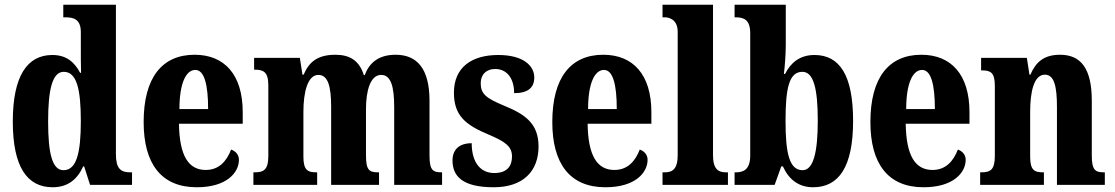

<svg xmlns="http://www.w3.org/2000/svg" viewBox="-20 -780 4702 810"><path d="M202 10C266 10 306 -23 331 -78H335L360 0H537V-53H529C489 -53 469 -69 469 -130V-760H247V-707H255C291 -707 321 -699 321 -644V-583C321 -545 321 -503 322 -473H318C295 -516 262 -548 201 -548C95 -548 34 -460 34 -267C34 -75 95 10 202 10ZM248 -62C201 -62 183 -130 183 -268C183 -403 201 -477 249 -477C304 -477 321 -403 321 -269C321 -135 303 -62 248 -62Z M810 10C938 10 988 -53 988 -106C988 -128 973 -143 955 -149C936 -100 904 -63 848 -63C775 -63 737 -123 735 -258H1004V-307C1004 -465 927 -549 801 -549C664 -549 586 -453 586 -265C586 -91 659 10 810 10ZM858 -320H737C737 -427 764 -485 804 -485C842 -485 858 -423 858 -320Z M1049 0H1318V-53H1315C1278 -53 1260 -62 1260 -119V-309C1260 -391 1278 -464 1323 -464C1364 -464 1377 -415 1377 -329V0H1579V-53H1575C1538 -53 1524 -62 1524 -124V-321C1524 -398 1543 -464 1588 -464C1629 -464 1643 -415 1643 -329V0H1845V-53H1843C1806 -53 1792 -62 1792 -124V-355C1792 -491 1739 -549 1649 -549C1580 -549 1538 -517 1519 -463H1515C1496 -524 1456 -549 1395 -549C1318 -549 1283 -517 1261 -465H1256L1245 -536H1052V-486H1055C1091 -486 1112 -477 1112 -420V-122C1112 -62 1091 -53 1054 -53H1049Z M2063 10C2187 10 2252 -58 2252 -162C2252 -259 2195 -298 2107 -334C2030 -366 2008 -384 2008 -429C2008 -467 2033 -489 2069 -489C2115 -489 2149 -454 2149 -387C2207 -387 2234 -410 2234 -453C2234 -501 2190 -548 2082 -548C1970 -548 1895 -496 1895 -389C1895 -293 1943 -253 2042 -212C2110 -183 2140 -163 2140 -120C2140 -80 2120 -50 2065 -50C2009 -50 1970 -92 1970 -176C1926 -176 1889 -156 1889 -103C1889 -36 1932 10 2063 10Z M2534 10C2662 10 2712 -53 2712 -106C2712 -128 2697 -143 2679 -149C2660 -100 2628 -63 2572 -63C2499 -63 2461 -123 2459 -258H2728V-307C2728 -465 2651 -549 2525 -549C2388 -549 2310 -453 2310 -265C2310 -91 2383 10 2534 10ZM2582 -320H2461C2461 -427 2488 -485 2528 -485C2566 -485 2582 -423 2582 -320Z M2775 0H3051V-53H3042C3010 -53 2988 -67 2988 -125V-760H2775V-707H2785C2801 -707 2839 -699 2839 -646V-125C2839 -67 2817 -53 2785 -53H2775Z M3410 10C3519 10 3579 -76 3579 -270C3579 -463 3522 -548 3416 -548C3353 -548 3315 -514 3292 -468H3287C3291 -499 3295 -553 3295 -590V-760H3079V-707H3083C3118 -707 3145 -697 3145 -640V-124C3145 -62 3114 -53 3084 -53H3079V0H3248L3276 -78H3283C3306 -26 3347 10 3410 10ZM3366 -62C3309 -62 3294 -136 3294 -271C3294 -408 3309 -477 3365 -477C3411 -477 3430 -410 3430 -272C3430 -136 3411 -62 3366 -62Z M3876 10C4004 10 4054 -53 4054 -106C4054 -128 4039 -143 4021 -149C4002 -100 3970 -63 3914 -63C3841 -63 3803 -123 3801 -258H4070V-307C4070 -465 3993 -549 3867 -549C3730 -549 3652 -453 3652 -265C3652 -91 3725 10 3876 10ZM3924 -320H3803C3803 -427 3830 -485 3870 -485C3908 -485 3924 -423 3924 -320Z M4115 0H4384V-53H4380C4344 -53 4326 -62 4326 -119V-309C4326 -390 4341 -465 4388 -465C4428 -465 4439 -414 4439 -329V0H4641V-53H4637C4601 -53 4586 -62 4586 -124V-355C4586 -491 4540 -549 4452 -549C4382 -549 4349 -516 4327 -465H4323L4312 -536H4119V-483H4123C4159 -483 4177 -474 4177 -418V-122C4177 -62 4157 -53 4119 -53H4115Z"/></svg>

Font: Noto Serif Lao ExtraCondensed ExtraBold
Style: Regular
Weight: 800
Width: 2
Designer: Monotype Design Team
Foundry: Monotype Imaging Inc.
Version: Version 2.003